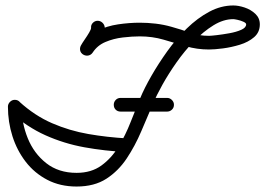

<svg xmlns="http://www.w3.org/2000/svg" viewBox="-20 -657 970 702"><path d="M337 -581Q347 -581 354.5 -574Q362 -567 363 -557Q363 -534 347 -509.5Q331 -485 319 -466Q319 -466 319 -466Q319 -466 319 -466Q314 -457 304 -454.5Q294 -452 285 -457Q276 -462 273.5 -472Q271 -482 276 -491Q281 -500 290 -513Q299 -526 306 -538Q313 -550 313 -555Q312 -566 319.5 -573.5Q327 -581 337 -581ZM319 -465Q313 -456 303 -454Q293 -452 284 -458Q275 -463 273 -473Q271 -483 277 -492Q299 -527 335 -544.5Q371 -562 412 -568Q453 -574 491 -574Q520 -574 549.5 -570.5Q579 -567 607 -559Q643 -549 674.5 -537.5Q706 -526 744 -526Q751 -526 772.5 -528.5Q794 -531 819 -535.5Q844 -540 862 -548Q880 -556 880 -568Q880 -573 870 -577.5Q860 -582 848.5 -584.5Q837 -587 833 -587Q797 -587 760.5 -564.5Q724 -542 689.5 -506.5Q655 -471 625.5 -429Q596 -387 574 -347.5Q552 -308 540 -279Q519 -230 496.5 -177Q474 -124 443.5 -78Q413 -32 369 -3.5Q325 25 260 25Q200 25 153 0.5Q106 -24 74 -65.5Q42 -107 25.5 -159Q9 -211 9 -267Q9 -277 16.5 -284.5Q24 -292 34 -292Q45 -292 52 -284.5Q59 -277 59 -267Q59 -207 81.5 -151.5Q104 -96 149 -60.5Q194 -25 260 -25Q314 -25 351 -52Q388 -79 413.5 -121Q439 -163 457.5 -210.5Q476 -258 493 -299Q508 -335 533.5 -379.5Q559 -424 591.5 -469.5Q624 -515 663 -553Q702 -591 745 -614Q788 -637 833 -637Q852 -637 874.5 -629.5Q897 -622 913.5 -606.5Q930 -591 930 -568Q930 -539 909 -521Q888 -503 857 -493.5Q826 -484 795 -480Q764 -476 744 -476Q700 -476 659.5 -488Q619 -500 578 -512Q537 -524 491 -524Q463 -524 429 -520Q395 -516 365.5 -503.5Q336 -491 319 -465Q319 -465 319 -465Q319 -465 319 -465ZM17 -248Q10 -255 9.5 -265.5Q9 -276 16 -284Q23 -291 33 -291.5Q43 -292 51 -285Q107 -234 170.5 -206.5Q234 -179 303 -167Q372 -155 445 -151Q445 -151 445 -151Q445 -151 445 -151Q456 -151 462.5 -143Q469 -135 469 -125Q468 -115 460.5 -108Q453 -101 443 -101Q363 -105 288.5 -118.5Q214 -132 146 -162.5Q78 -193 17 -248Q17 -248 17 -248Q17 -248 17 -248ZM421 -249Q410 -249 403 -256Q396 -263 396 -274Q396 -284 403 -291.5Q410 -299 421 -299Q463 -299 505.5 -299Q548 -299 591 -299Q591 -299 591 -299Q591 -299 591 -299Q601 -299 608.5 -291.5Q616 -284 616 -274Q616 -263 608.5 -256Q601 -249 591 -249Q548 -249 505.5 -249Q463 -249 421 -249Q421 -249 421 -249Q421 -249 421 -249Z"/></svg>

Font: FRB American Cursive Semibold
Style: Italic
Weight: 600
Italic angle: -25°
Version: Version 2.0;Modular Font Editor K font №1